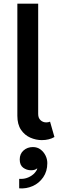

<svg xmlns="http://www.w3.org/2000/svg" viewBox="-20 -760 387 1051"><path d="M85 271V219Q112 221 134 211.5Q156 202 169.5 187Q183 172 184 161Q173 172 150 172Q126 172 107 158Q88 144 88 113Q88 82 109 63.5Q130 45 160 45Q184 45 201.5 58Q219 71 229 91Q239 111 239 133Q239 178 216.5 210.5Q194 243 159 258.5Q124 274 85 271ZM75 -126V-740H189V-136Q189 -114 202 -102Q215 -90 233 -90Q245 -90 254 -94L278 -10Q249 7 209 7Q177 7 146 -6.5Q115 -20 95 -49.5Q75 -79 75 -126Z"/></svg>

Font: Parkinsans Medium
Style: Regular
Weight: 500
Designer: Red Stone, Indian Type Foundry
Foundry: Indian Type Foundry
Version: Version 1.000